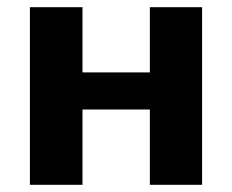

<svg xmlns="http://www.w3.org/2000/svg" viewBox="-20 -513 644 533"><path d="M541 -493H396V-312H209V-493H63V0H209V-209H396V0H541Z"/></svg>

Font: SnT
Style: Bold
Weight: 700
Designer: Natanael Gama
Version: Version 1.001;PS 001.001;hotconv 1.0.70;makeotf.lib2.5.58329